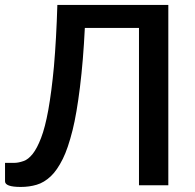

<svg xmlns="http://www.w3.org/2000/svg" viewBox="-23 -740 778 767"><path d="M649.4 -720.2V0H532.2V-628.4H315.9Q309.6 -498 296.4 -391.6Q283.2 -285.2 267.1 -220.7Q248.5 -146.5 228 -105.5Q205.1 -59.6 180.2 -36.1Q153.3 -10.7 123.5 -2Q93.8 6.8 60.1 6.8Q-2.9 6.8 -2.9 -15.6V-89.4H34.2Q50.3 -89.4 71.3 -96.7Q89.8 -103 107.4 -125Q125 -147 141.1 -189Q157.2 -230.5 169.9 -300.3Q183.1 -374 192.4 -473.6Q202.1 -585 206.1 -720.2Z"/></svg>

Font: Lato-SemiBold
Style: Regular
Weight: 500
Designer: Lukasz Dziedzic with Adam Twardoch and Botio Nikoltchev
Foundry: tyPoland Lukasz Dziedzic
Version: ""